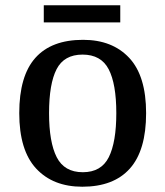

<svg xmlns="http://www.w3.org/2000/svg" viewBox="-20 -698 627 728"><path d="M292 10Q181 10 117 -59Q53 -128 53 -269Q53 -410 114 -478.5Q175 -547 295 -547Q406 -547 470 -478.5Q534 -410 534 -269Q534 -128 472.5 -59Q411 10 292 10ZM294 -45Q364 -45 392.5 -102Q421 -159 421 -269Q421 -380 392 -435.5Q363 -491 293 -491Q223 -491 194.5 -435.5Q166 -380 166 -269Q166 -159 195 -102Q224 -45 294 -45ZM146 -613V-678H436V-613Z"/></svg>

Font: Noto Serif Tamil Medium
Style: Regular
Weight: 500
Designer: Indian Type Foundry, Tom Grace, and the Monotype Design Team
Foundry: Monotype Imaging Inc.
Version: Version 2.004; ttfautohint (v1.8.4.7-5d5b)